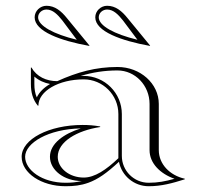

<svg xmlns="http://www.w3.org/2000/svg" viewBox="-20 -640 700 665"><path d="M456 -502.3C375.2 -521.8 322 -550.9 322 -580C322 -595 335.3 -607 351 -607C373 -607 389.7 -589.4 405.7 -569.4ZM289 -481 290 -482 212 -577C192 -602 170 -620 141 -620C119 -620 100 -602 100 -580C100 -531 190 -499 289 -481ZM499 -481 500 -482 422 -577C402 -602 380 -620 351 -620C329 -620 310 -602 310 -580C310 -531 400 -499 499 -481ZM246 -502.3C165.2 -521.8 112 -550.9 112 -580C112 -595 125.3 -607 141 -607C163 -607 179.7 -589.4 195.7 -569.4ZM390 -245V-92C348 -52 308.1 -25 270 -25C220.3 -25 180 -57.3 180 -97C180 -149 246.7 -188 327 -200V-202C305.8 -205.7 287.6 -207.2 266.1 -207.2C149.6 -207.2 55 -157.9 55 -97C55 -40.7 123.1 5 207 5C235.3 5 259.6 2.5 286 -7C318.7 -18.7 350.7 -41 392 -79.7C401.4 -31.4 444 5 495 5C539.6 5 577 -5.4 620 -19V-21C568 -32.4 530 -71.8 530 -120V-280C530 -350.7 465.9 -408 387 -408C311.4 -408 247.8 -390.2 178.3 -358.9C140.3 -358.9 107.1 -374.5 89 -406H87V-349C87 -320.4 93.3 -295.5 111 -274H113C113 -324.3 183.2 -365.1 269.7 -365.1C336.1 -365.1 390 -311.3 390 -245ZM153.4 -349.1C132.4 -336.9 116.2 -321.2 107.4 -302.6C101.3 -316.7 99 -331.5 99 -349V-374.8C114.2 -361.3 133 -352.9 153.4 -349.1ZM263 -13C243.7 -8.5 226.9 -7 207 -7C125.7 -7 67 -51.3 67 -97C67 -144.4 146.9 -193.2 259.9 -195.2C201.4 -176.9 153 -142.9 153 -97C153 -50.6 202.3 -13 263 -13ZM259.1 -376.9C300.2 -389.3 341.4 -396 387 -396C448.3 -396 498 -344 498 -280V-120C498 -74.5 534.8 -38.3 584.4 -20.8C552.8 -12 527 -7 495 -7C443.7 -7 402 -48.7 402 -100V-245C402 -317.9 342.7 -377.1 269.7 -377.1C266.5 -377.1 262.6 -377 259.1 -376.9Z"/></svg>

Font: Sortefax
Style: Medium
Weight: 500
Designer: gluk
Foundry: gluk
Version: Version 0.261